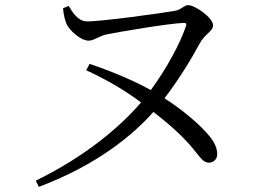

<svg xmlns="http://www.w3.org/2000/svg" viewBox="-20 -702 1040 746"><path d="M315 -429C402 -389 472 -346 528 -304C449 -212 317 -97 119 0L131 24C359 -62 497 -178 576 -267C650 -210 697 -165 732 -122C763 -84 771 -70 793 -70C809 -70 824 -83 824 -103C824 -124 815 -146 798 -168C761 -216 683 -280 619 -320C677 -396 723 -472 757 -535C775 -569 808 -581 808 -603C808 -633 738 -682 711 -682C695 -682 684 -664 660 -660C609 -651 365 -617 315 -619C282 -621 261 -655 247 -679L225 -670C227 -642 233 -624 238 -610C249 -584 294 -544 324 -544C345 -544 363 -561 393 -568C434 -577 636 -611 693 -613C704 -613 706 -610 702 -599C680 -534 629 -438 566 -352C499 -389 421 -422 328 -454Z"/></svg>

Font: Harano Aji Mincho TW
Style: Regular
Weight: 400
Foundry: Masamichi Hosoda
Version: HaranoAjiMinchoTW-Regular version 20230610;ttx 4.39.4